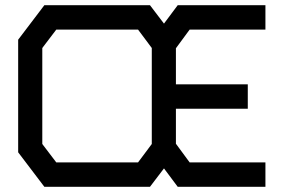

<svg xmlns="http://www.w3.org/2000/svg" viewBox="-20 -720 1083 740"><path d="M658 -534V-395H935V-301H658V-166L711 -94H1003V0H665L612 -71L558 0H151L50 -133V-567L151 -700H558L612 -629L665 -700H1003V-606H711ZM565 -165V-535L512 -606H197L143 -535V-165L197 -94H512Z"/></svg>

Font: Turret Road
Style: Bold
Weight: 700
Designer: Noponies
Foundry: Noponies
Version: Version 1.001; ttfautohint (v1.8)